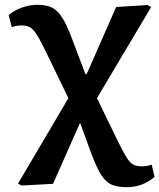

<svg xmlns="http://www.w3.org/2000/svg" viewBox="-20 -550 664 800"><path d="M507 230Q469 230 444.5 219Q420 208 401.5 178.5Q383 149 362 94L315 -35H312L201 216L70 223L55 215L265 -141L170 -337Q147 -384 132.5 -406.5Q118 -429 104.5 -436.5Q91 -444 70 -444Q49 -444 29 -437L16 -487Q39 -507 71.5 -518.5Q104 -530 136 -530Q171 -530 195 -519Q219 -508 238 -478.5Q257 -449 278 -394L336 -241H341L464 -521L595 -529L610 -521L384 -141L470 36Q493 83 507.5 106Q522 129 535.5 136Q549 143 570 143Q594 143 612 136L624 187Q574 230 507 230Z"/></svg>

Font: Literata 7pt SemiBold
Style: Regular
Weight: 600
Designer: Latin by Veronika Burian and Jose Scaglione. Greek by Irene Vlachou. Cyrillic by Vera Evstafieva.
Foundry: TypeTogether
Version: Version 3.002